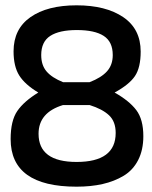

<svg xmlns="http://www.w3.org/2000/svg" viewBox="-20 -691 570 722"><path d="M509 -497Q509 -437 487.5 -405Q466 -373 411 -343Q466 -312 492.5 -277Q519 -242 519 -179Q519 -127 499.5 -89Q480 -51 445 -30Q410 -9 366 1Q322 11 268 11Q20 11 20 -168Q20 -237 45 -273.5Q70 -310 124 -343Q74 -373 52.5 -407Q31 -441 31 -498Q31 -582 94.5 -626.5Q158 -671 268 -671Q378 -671 443.5 -626.5Q509 -582 509 -497ZM268 -82Q415 -82 415 -191Q415 -234 390 -257.5Q365 -281 317 -296H217Q125 -268 125 -188Q125 -82 268 -82ZM269 -578Q203 -578 169 -556Q135 -534 135 -484Q135 -446 155 -422.5Q175 -399 217 -382H317Q361 -399 382.5 -423Q404 -447 404 -484Q404 -534 370 -556Q336 -578 269 -578Z"/></svg>

Font: TitilliumText22L Lt
Style: Medium
Weight: 500
Designer: Campivisivi
Foundry: Campivisivi
Version: 1.000